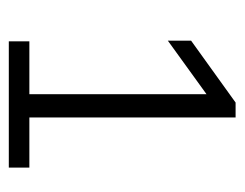

<svg xmlns="http://www.w3.org/2000/svg" viewBox="-78 -772 542 425"><g transform="rotate(90 192.5 -559.0)"><path d="M188 -318.5V-771.5L206.5 -759L69.5 -660V-711.5L206.5 -810H239.5V-318.5ZM71 -308V-353.5H350.5V-308Z"/></g></svg>

Font: Encode Sans SC Light
Style: Regular
Weight: 300
Version: Version 3.002